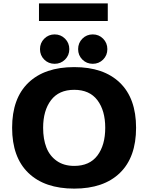

<svg xmlns="http://www.w3.org/2000/svg" viewBox="-20 -1102 890 1133"><path d="M210 -1082H616V-978H210ZM302.5 -725.5Q266 -725.5 241 -750.5Q216 -775.5 216 -812Q216 -848.5 241.2 -873.8Q266.5 -899 302.5 -899Q338.5 -899 363.8 -873.8Q389 -848.5 389 -812Q389 -775.5 363.8 -750.5Q338.5 -725.5 302.5 -725.5ZM527.5 -725.5Q491 -725.5 466 -750.5Q441 -775.5 441 -812Q441 -848.5 466 -873.8Q491 -899 527.5 -899Q563.5 -899 588.5 -873.8Q613.5 -848.5 613.5 -812Q613.5 -775.5 588.5 -750.5Q563.5 -725.5 527.5 -725.5ZM418 11Q243.5 11 147.5 -81.5Q51.5 -174 51.5 -348Q51.5 -521.5 147.5 -613.8Q243.5 -706 418 -706Q592 -706 687.5 -613.8Q783 -521.5 783 -348Q783 -174 687.5 -81.5Q592 11 418 11ZM418 -123Q508.5 -123 554.8 -184.2Q601 -245.5 601 -348Q601 -449.5 554.8 -510.8Q508.5 -572 418 -572Q327.5 -572 281 -510.8Q234.5 -449.5 234.5 -348Q234.5 -281 253.8 -231.5Q273 -182 315 -152.5Q357 -123 418 -123Z"/></svg>

Font: League Mono Wide
Style: Bold
Weight: 700
Width: 8
Designer: Tyler Finck
Foundry: The League of Moveable Type / Tyler Finck
Version: Version 2.210